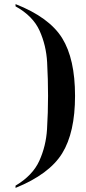

<svg xmlns="http://www.w3.org/2000/svg" viewBox="-20 -786 423 939"><path d="M56 133Q221 66 284 -36Q347 -138 347 -317Q347 -498 284 -599.5Q221 -701 56 -766V-755Q141 -708 173.5 -636Q206 -564 210.5 -481Q215 -398 215 -317Q215 -236 210 -154Q205 -72 172.5 0Q140 72 56 122Z"/></svg>

Font: Noto Serif Display Semi
Style: Regular
Weight: 600
Designer: Monotype Design Team
Foundry: Monotype Imaging Inc.
Version: Version 1.900